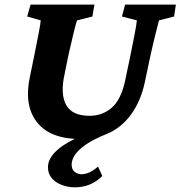

<svg xmlns="http://www.w3.org/2000/svg" viewBox="-20 -593 781 831"><path d="M521.5 -573.2H741.2L733.4 -521.5L668 -504.9Q664.1 -489.3 654.3 -450.7Q644.5 -412.1 631.8 -355.5L606.4 -235.4Q588.9 -154.3 546.9 -97.2Q504.9 -40 445.3 -14.6Q381.8 10.7 348.1 35.2Q314.5 59.6 302.2 80.6Q290 101.6 290 119.1Q290 140.6 303.2 150.9Q316.4 161.1 333 161.1Q349.6 161.1 367.7 152.8Q385.7 144.5 404.3 127.9L422.9 168.9Q399.4 192.4 369.6 205.1Q339.8 217.8 304.7 217.8Q273.4 217.8 246.1 207Q218.8 196.3 203.1 176.8Q187.5 157.2 187.5 130.9Q187.5 92.8 227.1 57.1Q266.6 21.5 340.8 -7.8L357.4 6.8Q352.5 7.8 342.8 8.3Q333 8.8 329.1 8.8Q197.3 8.8 140.1 -64Q83 -136.7 109.4 -260.7L128.9 -355.5Q140.6 -414.1 147.9 -451.7Q155.3 -489.3 156.2 -504.9L97.7 -521.5L112.3 -573.2H388.7L379.9 -521.5L313.5 -504.9Q309.6 -495.1 299.3 -453.6Q289.1 -412.1 276.4 -355.5L259.8 -273.4Q240.2 -186.5 266.1 -139.2Q292 -91.8 367.2 -91.8Q423.8 -91.8 463.9 -127Q503.9 -162.1 521.5 -243.2L544.9 -355.5Q556.6 -414.1 564 -451.7Q571.3 -489.3 572.3 -504.9L507.8 -521.5Z"/></svg>

Font: Crimson Pro ExtraBold
Style: Italic
Weight: 800
Italic angle: -12°
Designer: Jacques Le Bailly
Foundry: Baron von Fonthausen
Version: Version 1.003